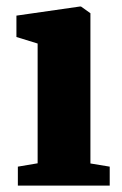

<svg xmlns="http://www.w3.org/2000/svg" viewBox="-20 -582 384 602"><path d="M36 0V-59.5L98 -70V-445.5L31.5 -466V-533L230 -561.5H234L263.5 -540.5V-69.5L324 -59.5V0Z"/></svg>

Font: Merriweather 36pt Black
Style: Regular
Weight: 900
Version: Version 2.100